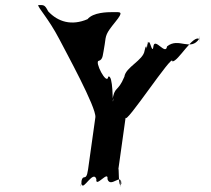

<svg xmlns="http://www.w3.org/2000/svg" viewBox="-20 -751 836 761"><path d="M215 -596C239 -549 363 -324 358 -286L329 -79C321 -23 308 -72 301 -23C296 15 309 -59 304 -21C309 7 350 -79 362 -41C357 -3 411 -79 406 -41C418 -3 465 -70 458 -21C453 17 466 -61 461 -23C448 5 452 -99 449 -79L478 -286C473 -248 668 -546 663 -508C685 -504 747 -619 771 -595C766 -557 775 -636 770 -598C736 -545 688 -605 642 -567C637 -529 593 -605 588 -567C583 -529 573 -610 566 -576C561 -538 568 -613 563 -575C559 -532 563 -594 553 -550C548 -512 478 -485 473 -447C446 -382 434 -413 425 -350C420 -312 433 -388 428 -350C426 -336 429 -458 409 -447C404 -409 352 -510 372 -510C389 -516 387 -532 395 -575C400 -613 399 -617 437 -664C472 -707 458 -703 428 -703C405 -703 349 -702 327 -675C264 -648 210 -664 171 -706C157 -733 154 -731 131 -731C133 -717 172 -678 215 -596Z"/></svg>

Font: Hussar Przerywany
Style: Obl
Weight: 400
Foundry: Cannot Into Space Fonts
Version: Version 0.982